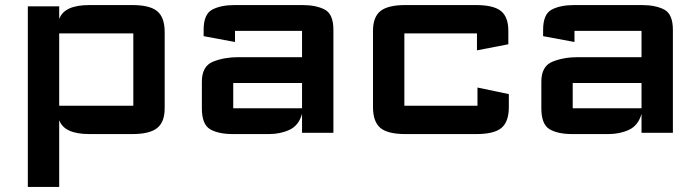

<svg xmlns="http://www.w3.org/2000/svg" viewBox="-20 -525 2763 759"><path d="M90 214V-500H214V-450Q224.5 -478 254.2 -491.5Q284 -505 334 -505H503Q572.5 -505 601.8 -480.5Q631 -456 631 -398V-97Q631 -42.5 601.2 -18.8Q571.5 5 503 5H334Q284 5 254.2 -8.5Q224.5 -22 214 -50V214ZM214 -107H507Q507 -107 507 -107Q507 -107 507 -107V-393Q507 -393 507 -393Q507 -393 507 -393H214Z M901 5Q843 5 810.5 -14.2Q778 -33.5 778 -97V-202Q778 -263.5 822.2 -281.2Q866.5 -299 921 -299H1174V-403Q1174 -403 1174 -403Q1174 -403 1174 -403H909Q909 -403 909 -403Q909 -403 909 -403V-359L785 -382V-407Q785 -469 819 -487Q853 -505 908 -505H1175Q1230 -505 1264 -487Q1298 -469 1298 -407V0H1174V-75Q1161 -29 1124.8 -12Q1088.5 5 1043 5ZM902 -97Q902 -97 902 -97Q902 -97 902 -97H1174V-197H902Q902 -197 902 -197Q902 -197 902 -197Z M1454.5 -102V-403Q1454.5 -458 1484.2 -481.5Q1514 -505 1582.5 -505H1861.5Q1931 -505 1960.2 -481.5Q1989.5 -458 1989.5 -403V-350L1865.5 -326V-393Q1865.5 -393 1865.5 -393Q1865.5 -393 1865.5 -393H1578.5Q1578.5 -393 1578.5 -393Q1578.5 -393 1578.5 -393V-107Q1578.5 -107 1578.5 -107Q1578.5 -107 1578.5 -107H1867.5Q1867.5 -107 1867.5 -107Q1867.5 -107 1867.5 -107V-179L1991.5 -153V-102Q1991.5 -44 1962.5 -19.5Q1933.5 5 1863.5 5H1582.5Q1512.5 5 1483.5 -19.5Q1454.5 -44 1454.5 -102Z M2243 5Q2185 5 2152.5 -14.2Q2120 -33.5 2120 -97V-202Q2120 -263.5 2164.2 -281.2Q2208.5 -299 2263 -299H2516V-403Q2516 -403 2516 -403Q2516 -403 2516 -403H2251Q2251 -403 2251 -403Q2251 -403 2251 -403V-359L2127 -382V-407Q2127 -469 2161 -487Q2195 -505 2250 -505H2517Q2572 -505 2606 -487Q2640 -469 2640 -407V0H2516V-75Q2503 -29 2466.8 -12Q2430.5 5 2385 5ZM2244 -97Q2244 -97 2244 -97Q2244 -97 2244 -97H2516V-197H2244Q2244 -197 2244 -197Q2244 -197 2244 -197Z"/></svg>

Font: Science Gothic
Style: Regular
Weight: 400
Designer: Thomas Phinney, Vassil Kateliev, Brandon Buerkle
Foundry: Font Detective LLC
Version: Version 1.018